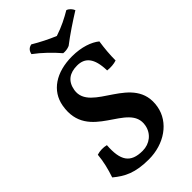

<svg xmlns="http://www.w3.org/2000/svg" viewBox="-273 -963 1047 1047"><g transform="rotate(-45 250.5 -439.5)"><path d="M289 -731C304 -729 322 -731 338 -738C387 -776 449 -817 502 -850C496 -865 483 -880 467 -885C430 -863 384 -839 331 -822C289 -839 240 -864 200 -888C179 -884 168 -872 163 -850C210 -815 254 -772 289 -731ZM210 9C329 9 428 -59 446 -161C485 -384 165 -392 190 -546C200 -605 238 -630 295 -630C354 -630 390 -594 392 -495C417 -492 443 -494 463 -501C463 -545 467 -591 474 -637C441 -664 384 -685 311 -685C188 -685 102 -628 85 -531C42 -286 357 -294 327 -135C317 -82 273 -48 219 -48C126 -48 95 -96 103 -208C80 -214 53 -213 31 -206C27 -158 15 -110 -1 -63C53 -18 106 9 210 9Z"/></g></svg>

Font: Vollkorn Semibold
Style: Italic
Weight: 600
Italic angle: -11°
Designer: Friedrich Althausen
Foundry: Friedrich Althausen
Version: Version 4.015;PS 004.015;hotconv 1.0.88;makeotf.lib2.5.64775